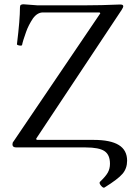

<svg xmlns="http://www.w3.org/2000/svg" viewBox="-20 -688 613 896"><path d="M467.8 187Q461.9 190.9 451.4 178.5Q440.9 166 446.8 160.2Q473.1 135.3 483.2 117.2Q493.2 99.1 493.2 76.2Q493.2 34.2 467.5 17.1Q441.9 0 379.9 0H56.2Q38.1 0 38.1 -14.2Q38.1 -22.9 43 -27.8L448.2 -626L444.8 -629.9H180.2Q154.3 -629.9 133.8 -602.1Q112.8 -570.3 102.1 -540Q86.4 -496.6 83 -478Q82.5 -475.1 76.4 -475.1Q70.3 -475.1 64.5 -477.1Q58.6 -479 59.1 -481.9Q73.2 -596.2 73.2 -653.8Q73.2 -662.1 77.1 -665Q81.1 -668 89.8 -668Q154.3 -663.1 154.8 -663.1H374Q450.7 -663.1 541 -667Q555.2 -667 555.2 -659.2Q555.2 -653.3 547.9 -642.1L148.9 -41L150.9 -35.2H416Q495.6 -35.2 534.4 -11.2Q573.2 12.7 573.2 62Q573.2 97.7 552 122.8Q530.8 147.9 467.8 187Z"/></svg>

Font: Junicode SmCond
Style: Regular
Weight: 400
Width: 4
Designer: Peter S. Baker
Version: Version 2.206